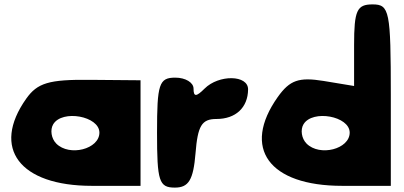

<svg xmlns="http://www.w3.org/2000/svg" viewBox="-20 -903 1835 873"><path d="M99 -454C-60 -229 69 -58 398 -58H619V-538L390 -540C202 -542 150 -526 99 -454ZM432 -300C432 -225 296 -190 236 -250C213 -273 207 -313 222 -338C263 -406 432 -375 432 -300Z M694 -300C694 -79 703 -50 775 -50C838 -50 859 -85 869 -206C879 -331 897 -362 964 -362C1052 -362 1107 -414 1108 -496C1109 -563 975 -565 910 -500C872 -462 860 -462 860 -500C860 -528 823 -550 777 -550C703 -550 694 -521 694 -300Z M1590 -698V-512L1451 -535C1339 -553 1298 -539 1243 -462C1078 -229 1203 -58 1536 -58H1757V-471C1757 -854 1751 -883 1674 -883C1603 -883 1590 -856 1590 -698ZM1570 -300C1570 -225 1434 -190 1374 -250C1351 -273 1345 -313 1360 -338C1401 -406 1570 -375 1570 -300Z"/></svg>

Font: Hussar Skorodowane
Style: Bold
Weight: 700
Foundry: Cannot Into Space Fonts
Version: Version 0.892